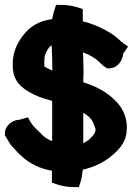

<svg xmlns="http://www.w3.org/2000/svg" viewBox="-26 -704 543 784"><path d="M-6 -151 -3 -147C4 -135 12 -121 19 -111L20 -109L22 -108C33 -97 46 -79 66 -63C95 -37 136 -15 186 -7V42L204 48C224 55 249 60 277 60H296L302 42C307 26 310 9 312 -11C355 -21 394 -39 424 -63C454 -87 488 -119 491 -168C492 -176 492 -184 492 -191V-192C489 -234 471 -268 445 -293C411 -328 366 -352 314 -368C314 -379 314 -394 315 -407V-408C315 -436 314 -462 313 -490C341 -480 361 -467 375 -455C382 -448 392 -437 405 -429L411 -425H419C454 -425 475 -457 477 -485L497 -514L478 -527C464 -537 450 -554 427 -568C398 -586 360 -605 312 -617V-667L294 -673C273 -680 249 -684 222 -684H203L197 -666C193 -655 190 -642 187 -626C133 -619 95 -595 68 -559C44 -528 26 -492 26 -442C26 -435 26 -428 27 -418C33 -360 80 -334 115 -317C139 -305 163 -299 187 -292V-128C166 -135 150 -148 137 -163L135 -164L134 -166C118 -180 105 -194 98 -207L88 -225L67 -219C63 -218 60 -217 54 -215C26 -215 -8 -191 -6 -156ZM155 -434V-456C155 -477 160 -488 170 -504C174 -510 178 -515 185 -519C186 -485 188 -451 188 -416C187 -416 186 -416 185 -417L184 -418H183C169 -424 157 -431 155 -434ZM314 -119V-243C338 -230 352 -215 359 -191L360 -189L361 -186C363 -182 364 -179 364 -173V-170C363 -166 360 -159 355 -152C345 -142 339 -134 334 -131C328 -127 321 -123 314 -119Z"/></svg>

Font: SolarCharger
Style: 1050
Weight: 1000
Designer: Mew Too
Foundry: Cannot Into Space Fonts/KineticPlasma Fonts
Version: Version 1.100